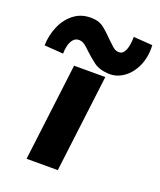

<svg xmlns="http://www.w3.org/2000/svg" viewBox="-171 -730 674 809"><g transform="rotate(20 166.0 -325.5)"><path d="M99 -437H239L185 0H45ZM246 -455Q204 -457 178.5 -476.5Q153 -496 133 -515Q121 -527 109.5 -536Q98 -545 84 -546Q68 -547 57.5 -535.5Q47 -524 42.5 -506Q38 -488 38 -469L-47 -475Q-46 -522 -27.5 -563.5Q-9 -605 25 -629.5Q59 -654 106 -651Q136 -650 158 -632Q180 -614 199 -594Q214 -579 227 -567.5Q240 -556 254 -555Q270 -554 278.5 -566.5Q287 -579 290.5 -598.5Q294 -618 294 -637L379 -631Q382 -579 363.5 -538Q345 -497 313.5 -475Q282 -453 246 -455Z"/></g></svg>

Font: Josefin Sans Thin
Style: Bold Italic
Weight: 700
Italic angle: -7°
Version: Version 2.000